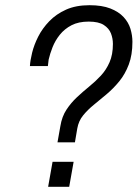

<svg xmlns="http://www.w3.org/2000/svg" viewBox="-20 -718 539 738"><path d="M201 -171 212 -233Q218 -270 235.5 -296.5Q253 -323 276 -344.5Q299 -366 323 -385.5Q347 -405 367.5 -427Q388 -449 401 -478.5Q414 -508 414 -549Q414 -570 406.5 -589.5Q399 -609 379 -622Q359 -635 321 -635Q282 -635 255 -621Q228 -607 210 -584.5Q192 -562 182 -536.5Q172 -511 167 -489Q166 -483 165.5 -476.5Q165 -470 164 -464H95Q96 -485 103.5 -515.5Q111 -546 127 -577.5Q143 -609 169.5 -636.5Q196 -664 234 -681Q272 -698 324 -698Q372 -698 404 -685.5Q436 -673 455 -652.5Q474 -632 481.5 -607Q489 -582 489 -557Q489 -507 475 -470Q461 -433 438.5 -405.5Q416 -378 390.5 -356.5Q365 -335 341 -315.5Q317 -296 299.5 -274.5Q282 -253 277 -224L268 -171ZM165 0 182 -96H263L246 0Z"/></svg>

Font: Archivo SemiCondensed Light
Style: Italic
Weight: 300
Width: 4
Italic angle: -10°
Designer: Hector Gatti
Foundry: Omnibus-Type
Version: Version 2.001